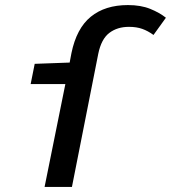

<svg xmlns="http://www.w3.org/2000/svg" viewBox="-20 -738 675 758"><path d="M156 0 238 -406H101L117 -486L255 -491L262 -528Q282 -626 338.5 -672Q395 -718 485 -718Q536 -718 573 -703Q610 -688 635 -668L586 -600Q564 -616 541.5 -624Q519 -632 489 -632Q443 -632 411.5 -608Q380 -584 368 -526L264 0Z"/></svg>

Font: Source Code Pro Semibold
Style: Italic
Weight: 600
Italic angle: -11°
Monospace: yes
Designer: Paul D. Hunt, Teo Tuominen
Foundry: Adobe Systems Incorporated
Version: Version 1.050;PS 1.000;hotconv 16.6.51;makeotf.lib2.5.65220